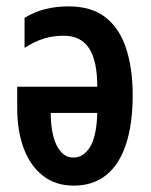

<svg xmlns="http://www.w3.org/2000/svg" viewBox="-20 -572 472 602"><path d="M195 -552Q267 -552 311 -517.5Q355 -483 375.5 -420Q396 -357 396 -274Q396 -183 375 -119.5Q354 -56 313 -23Q272 10 211 10Q154 10 114.5 -21Q75 -52 54.5 -106.5Q34 -161 34 -233V-300H285Q285 -382 259 -421Q233 -460 180 -460Q148 -460 119 -451.5Q90 -443 57 -422V-516Q88 -535 122 -543.5Q156 -552 195 -552ZM139 -218Q139 -177 147 -145.5Q155 -114 171 -96Q187 -78 210 -78Q242 -78 262.5 -111.5Q283 -145 285 -218Z"/></svg>

Font: Noto Sans Display ExtraCondensed SemiBold
Style: Regular
Weight: 600
Width: 2
Designer: Monotype Design Team
Foundry: Monotype Imaging Inc.
Version: Version 2.003